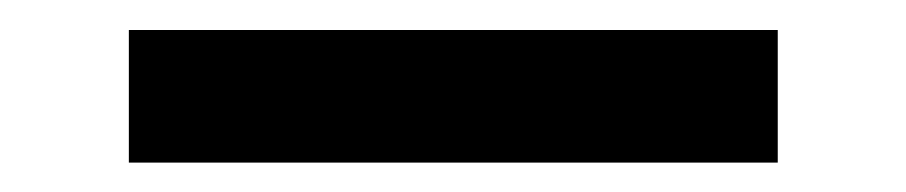

<svg xmlns="http://www.w3.org/2000/svg" viewBox="-20 -373 604 128"><path d="M65.9 -353V-264.6H498.5V-353Z"/></svg>

Font: Estedad SemiBold
Style: Regular
Weight: 600
Designer: Amin Abedi
Version: Version 7.3